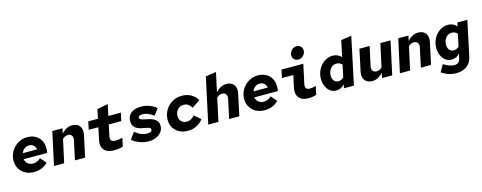

<svg xmlns="http://www.w3.org/2000/svg" viewBox="-33 -1737 7267 2895"><g transform="rotate(-15 3600.0 -289.5)"><path d="M292 11Q217 11 159 -20Q101 -51 68 -106.5Q35 -162 35 -233Q35 -292 57.5 -344.5Q80 -397 120 -437.5Q160 -478 212.5 -501Q265 -524 324 -524Q396 -524 449.5 -495Q503 -466 533 -414Q563 -362 563 -293Q563 -249 557 -217H189Q196 -172 230 -144.5Q264 -117 313 -117Q346 -117 376 -130.5Q406 -144 431 -168L509 -77Q424 11 292 11ZM200 -308H423Q416 -349 389 -373Q362 -397 319 -397Q279 -397 247 -373Q215 -349 200 -308Z M604 0 716 -516H875L858 -436Q932 -522 1027 -522Q1105 -522 1142.5 -471Q1180 -420 1162 -337L1090 0H931L995 -297Q1005 -341 986 -369Q967 -397 926 -397Q880 -397 841 -358L763 0Z M1546 7Q1437 7 1388.5 -49Q1340 -105 1362 -205L1402 -391H1251L1278 -516H1428L1459 -659L1628 -692L1591 -516H1786L1759 -391H1564L1527 -217Q1517 -168 1537 -148.5Q1557 -129 1606 -129Q1629 -129 1655.5 -133Q1682 -137 1710 -145L1682 -14Q1658 -5 1618 1Q1578 7 1546 7Z M2083 11Q2012 11 1942.5 -14.5Q1873 -40 1826 -81L1901 -187Q1952 -144 1999 -126Q2046 -108 2090 -108Q2123 -108 2144 -120Q2165 -132 2165 -151Q2165 -171 2145 -180.5Q2125 -190 2093.5 -195.5Q2062 -201 2026.5 -208.5Q1991 -216 1959.5 -231.5Q1928 -247 1908 -276.5Q1888 -306 1888 -356Q1888 -433 1944 -479Q2000 -525 2102 -525Q2170 -525 2231.5 -502Q2293 -479 2341 -439L2265 -339Q2223 -372 2180 -390Q2137 -408 2096 -408Q2028 -408 2028 -371Q2028 -352 2048.5 -342.5Q2069 -333 2101.5 -326.5Q2134 -320 2170.5 -311.5Q2207 -303 2239.5 -287Q2272 -271 2292.5 -243Q2313 -215 2313 -169Q2313 -116 2282.5 -75.5Q2252 -35 2200 -12Q2148 11 2083 11Z M2691 11Q2618 11 2561 -19.5Q2504 -50 2471.5 -103.5Q2439 -157 2439 -225Q2439 -288 2462 -342Q2485 -396 2525.5 -437Q2566 -478 2619.5 -501Q2673 -524 2735 -524Q2821 -524 2884 -486.5Q2947 -449 2977 -391L2851 -307Q2835 -339 2804 -362Q2773 -385 2730 -385Q2670 -385 2633.5 -343.5Q2597 -302 2597 -243Q2597 -190 2630 -158.5Q2663 -127 2713 -127Q2751 -127 2781.5 -144.5Q2812 -162 2837 -192L2934 -106Q2845 11 2691 11Z M3012 0 3165 -712 3330 -737 3265 -436Q3340 -522 3434 -522Q3512 -522 3549.5 -471Q3587 -420 3569 -337L3497 0H3338L3402 -297Q3412 -341 3393 -369Q3374 -397 3333 -397Q3287 -397 3248 -358L3171 0Z M3892 11Q3817 11 3759 -20Q3701 -51 3668 -106.5Q3635 -162 3635 -233Q3635 -292 3657.5 -344.5Q3680 -397 3720 -437.5Q3760 -478 3812.5 -501Q3865 -524 3924 -524Q3996 -524 4049.5 -495Q4103 -466 4133 -414Q4163 -362 4163 -293Q4163 -249 4157 -217H3789Q3796 -172 3830 -144.5Q3864 -117 3913 -117Q3946 -117 3976 -130.5Q4006 -144 4031 -168L4109 -77Q4024 11 3892 11ZM3800 -308H4023Q4016 -349 3989 -373Q3962 -397 3919 -397Q3879 -397 3847 -373Q3815 -349 3800 -308Z M4579 -596Q4541 -596 4515.5 -621.5Q4490 -647 4490 -684Q4490 -715 4505.5 -740.5Q4521 -766 4547 -782Q4573 -798 4602 -798Q4640 -798 4666 -772.5Q4692 -747 4692 -709Q4692 -678 4676.5 -652.5Q4661 -627 4635.5 -611.5Q4610 -596 4579 -596ZM4577 7Q4475 7 4428.5 -51Q4382 -109 4407 -220L4445 -391H4267L4294 -516H4634L4570 -218Q4560 -169 4577 -149Q4594 -129 4634 -129Q4657 -129 4680 -132.5Q4703 -136 4729 -145L4701 -14Q4682 -5 4646 1Q4610 7 4577 7Z M5009 3Q4958 3 4917.5 -28Q4877 -59 4854 -111Q4831 -163 4831 -226Q4831 -285 4851.5 -338Q4872 -391 4908 -431.5Q4944 -472 4991 -495.5Q5038 -519 5091 -519Q5132 -519 5167.5 -503Q5203 -487 5225 -458L5279 -712L5442 -737L5286 0H5129L5142 -59Q5111 -24 5078 -10.5Q5045 3 5009 3ZM4986 -236Q4986 -189 5010 -156.5Q5034 -124 5079 -124Q5124 -124 5162 -159L5202 -349Q5168 -389 5115 -389Q5078 -389 5049 -368.5Q5020 -348 5003 -313.5Q4986 -279 4986 -236Z M5573 6Q5495 6 5457.5 -45.5Q5420 -97 5438 -179L5510 -516H5669L5605 -219Q5595 -175 5614.5 -147Q5634 -119 5674 -119Q5720 -119 5759 -158L5837 -516H5996L5884 0H5725L5742 -80Q5668 6 5573 6Z M6004 0 6116 -516H6275L6258 -436Q6332 -522 6427 -522Q6505 -522 6542.5 -471Q6580 -420 6562 -337L6490 0H6331L6395 -297Q6405 -341 6386 -369Q6367 -397 6326 -397Q6280 -397 6241 -358L6163 0Z M6830 219Q6766 219 6707.5 199.5Q6649 180 6600 146L6664 34Q6707 62 6750 78Q6793 94 6833 94Q6908 94 6926 11L6940 -57Q6910 -23 6877.5 -10Q6845 3 6809 3Q6758 3 6717.5 -28Q6677 -59 6654 -111Q6631 -163 6631 -226Q6631 -285 6651.5 -338Q6672 -391 6708 -431.5Q6744 -472 6791 -495.5Q6838 -519 6891 -519Q6932 -519 6968 -502.5Q7004 -486 7026 -456L7039 -516H7195L7079 29Q7060 122 6993.5 170.5Q6927 219 6830 219ZM6879 -124Q6924 -124 6962 -159L7002 -350Q6966 -389 6915 -389Q6878 -389 6849 -368.5Q6820 -348 6803 -313.5Q6786 -279 6786 -236Q6786 -189 6810 -156.5Q6834 -124 6879 -124Z"/></g></svg>

Font: Red Hat Mono
Style: Bold Italic
Weight: 700
Italic angle: -12°
Monospace: yes
Designer: Pentagram, MCKL
Foundry: Pentagram, MCKL
Version: Version 1.023; ttfautohint (v1.8.3)